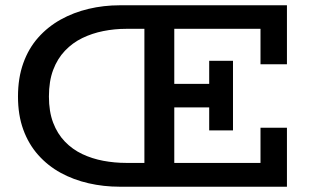

<svg xmlns="http://www.w3.org/2000/svg" viewBox="-20 -706 1179 726"><path d="M432 0Q372 0 315 -13Q258 -26 209.5 -52.5Q161 -79 124.5 -120Q88 -161 68 -216Q48 -271 48 -341Q48 -411 68 -467Q88 -523 124.5 -564Q161 -605 209.5 -632Q258 -659 315 -672.5Q372 -686 432 -686H1065V-463H965V-597H639V-389H771V-476H861V-213H771V-300H639V-90H965V-223H1065V0ZM526 -597H457Q413 -597 370.5 -588.5Q328 -580 291 -562Q254 -544 225.5 -514Q197 -484 181 -441.5Q165 -399 165 -341Q165 -284 181 -242Q197 -200 225.5 -170.5Q254 -141 291 -123.5Q328 -106 370.5 -98Q413 -90 457 -90H526Z"/></svg>

Font: BioRhyme ExtraBold Medium
Style: Regular
Weight: 500
Version: Version 1.600;gftools[0.9.33]